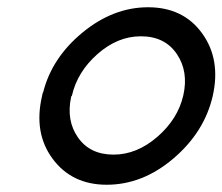

<svg xmlns="http://www.w3.org/2000/svg" viewBox="-20 -500 613 529"><path d="M96 -236Q96 -237 96.5 -239Q97 -241 97.5 -243Q98 -245 99 -246Q123 -341 207.5 -410.5Q292 -480 388 -480Q485 -480 537 -408Q589 -336 566 -235Q543 -136 458 -63.5Q373 9 274 9Q178 9 125 -62.5Q72 -134 96 -236ZM178 -236Q176 -235 176 -233Q162 -168 195 -121Q228 -74 293 -74Q357 -74 413.5 -123Q470 -172 485 -237Q500 -303 467 -351.5Q434 -400 368 -400Q304 -400 248.5 -351Q193 -302 178 -236Z"/></svg>

Font: Coval
Style: Light Italic
Weight: 300
Foundry: Context Ltd
Version: Version 001.000